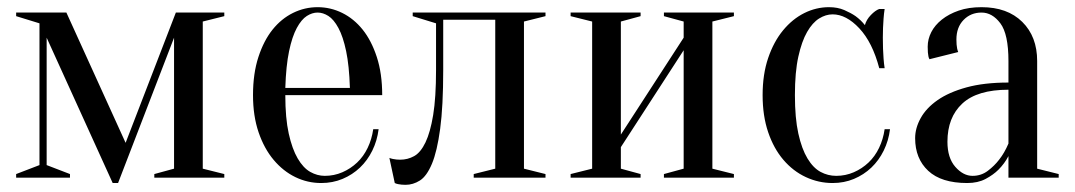

<svg xmlns="http://www.w3.org/2000/svg" viewBox="-20 -495 2995 535"><path d="M25 -460H165L330 -97L470 -460H605V-450L545 -435V-25L605 -10V0H410V-10L465 -25V-390L309 15H294L110 -390V-35L175 -10V0H25V-10L90 -35V-430L25 -450Z M775 -230Q775 -166 784.5 -123Q794 -80 809.5 -53.5Q825 -27 844.5 -16Q864 -5 885 -5Q911 -5 934 -15Q957 -25 975 -42Q993 -59 1004.5 -83Q1016 -107 1020 -135H1035Q1031 -103 1017.5 -75.5Q1004 -48 983 -28Q962 -8 934.5 3.5Q907 15 875 15Q837 15 803 -1.5Q769 -18 742.5 -49.5Q716 -81 700.5 -126.5Q685 -172 685 -230Q685 -290 700 -336Q715 -382 739.5 -412.5Q764 -443 796.5 -459Q829 -475 865 -475Q901 -475 933.5 -459Q966 -443 990.5 -412.5Q1015 -382 1030 -336Q1045 -290 1045 -230ZM865 -460Q850 -460 835 -450.5Q820 -441 807 -417Q794 -393 785.5 -352.5Q777 -312 775 -250H955Q953 -312 944.5 -352.5Q936 -393 923 -417Q910 -441 895 -450.5Q880 -460 865 -460Z M1130 -460H1500V-450L1440 -435V-25L1500 -10V0H1300V-10L1360 -25V-440H1215V-300Q1215 -199 1206.5 -136Q1198 -73 1183.5 -38.5Q1169 -4 1150 8Q1131 20 1110 20Q1104 20 1099 19.5Q1094 19 1089 18Q1084 17 1080 15L1065 -55Q1070 -53 1075 -52Q1080 -51 1085 -50.5Q1090 -50 1095 -50Q1116 -50 1134 -60Q1152 -70 1165.5 -98Q1179 -126 1187 -174.5Q1195 -223 1195 -300V-430L1130 -450Z M1830 -450V-460H2025V-450L1965 -435V-25L2025 -10V0H1830V-10L1885 -25V-355L1710 -85V-25L1765 -10V0H1570V-10L1630 -25V-435L1570 -450V-460H1765V-450L1710 -435V-120L1885 -390V-435Z M2300 -455Q2281 -455 2262.5 -443.5Q2244 -432 2229 -406Q2214 -380 2204.5 -337Q2195 -294 2195 -230Q2195 -166 2204.5 -123Q2214 -80 2230 -53.5Q2246 -27 2266.5 -16Q2287 -5 2310 -5Q2336 -5 2359 -15Q2382 -25 2400 -42Q2418 -59 2429.5 -83Q2441 -107 2445 -135H2460Q2456 -103 2442.5 -75.5Q2429 -48 2408 -28Q2387 -8 2359.5 3.5Q2332 15 2300 15Q2261 15 2225.5 -1.5Q2190 -18 2163 -49.5Q2136 -81 2120.5 -126.5Q2105 -172 2105 -230Q2105 -288 2120.5 -333.5Q2136 -379 2162 -410.5Q2188 -442 2221 -458.5Q2254 -475 2290 -475Q2314 -475 2332.5 -467Q2351 -459 2364 -450Q2379 -439 2390 -425Q2394 -440 2406.5 -453Q2419 -466 2430 -470H2445Q2443 -457 2442 -443Q2441 -431 2440.5 -417Q2440 -403 2440 -390Q2440 -375 2440.5 -359.5Q2441 -344 2442 -332Q2443 -318 2445 -305H2430Q2411 -377 2374.5 -416Q2338 -455 2300 -455Z M2790 -245Q2703 -245 2661.5 -206.5Q2620 -168 2620 -100Q2620 -55 2642 -30Q2664 -5 2690 -5Q2714 -5 2732.5 -19Q2751 -33 2764 -50Q2779 -69 2790 -95ZM2715 -460Q2685 -460 2665 -439.5Q2645 -419 2645 -385Q2645 -377 2645.5 -371Q2646 -365 2647 -360Q2648 -355 2650 -350L2570 -330Q2568 -333 2567 -338Q2566 -343 2565.5 -349Q2565 -355 2565 -365Q2565 -386 2575 -405.5Q2585 -425 2604.5 -440.5Q2624 -456 2651.5 -465.5Q2679 -475 2715 -475Q2787 -475 2828.5 -434Q2870 -393 2870 -325V-25L2930 -10V0H2790V-60Q2779 -39 2762 -22Q2748 -8 2726.5 3.5Q2705 15 2675 15Q2603 15 2566.5 -19Q2530 -53 2530 -110Q2530 -138 2545.5 -166Q2561 -194 2592.5 -216Q2624 -238 2673 -251.5Q2722 -265 2790 -265V-325Q2790 -400 2767.5 -430Q2745 -460 2715 -460Z"/></svg>

Font: Oranienbaum
Style: Regular
Weight: 400
Designer: Oleg Pospelov and Jovanny Lemonad
Foundry: Oleg Pospelov and jovanny Lemonad
Version: Version 1.001; ttfautohint (v0.91) -l 8 -r 50 -G 200 -x 0 -w